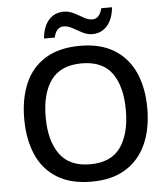

<svg xmlns="http://www.w3.org/2000/svg" viewBox="-61 -971 907 1035"><g transform="rotate(-5 393.0 -453.5)"><path d="M726 -358Q726 -247 689 -164.5Q652 -82 578 -36Q504 10 393 10Q280 10 206 -36Q132 -82 96 -165Q60 -248 60 -359Q60 -469 96 -551.5Q132 -634 206.5 -679.5Q281 -725 394 -725Q504 -725 578 -679.5Q652 -634 689 -551.5Q726 -469 726 -358ZM176 -358Q176 -231 228.5 -157.5Q281 -84 393 -84Q507 -84 558.5 -157.5Q610 -231 610 -358Q610 -486 558.5 -558Q507 -630 394 -630Q281 -630 228.5 -558Q176 -486 176 -358ZM204 -781Q210 -846 241.5 -881Q273 -916 322 -916Q350 -916 376.5 -902.5Q403 -889 427 -875Q451 -861 473 -861Q512 -861 526 -917H584Q578 -853 546.5 -817.5Q515 -782 467 -782Q439 -782 413 -795.5Q387 -809 362.5 -823Q338 -837 315 -837Q275 -837 262 -781Z"/></g></svg>

Font: Noto Sans Sora Sompeng Medium
Style: Regular
Weight: 500
Designer: Monotype Design Team. David Williams.
Foundry: Monotype Imaging Inc.
Version: Version 2.101; ttfautohint (v1.8.4.7-5d5b)